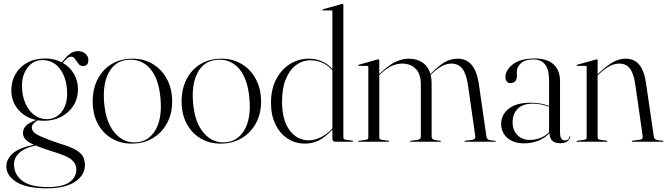

<svg xmlns="http://www.w3.org/2000/svg" viewBox="-20 -750 3531 1016"><path d="M300 11Q352 26.5 380 42.5Q408 58.5 418.8 78Q429.5 97.5 429.5 123Q429.5 177 377 211.8Q324.5 246.5 229.5 246.5Q120 246.5 66.8 213Q13.5 179.5 13.5 130Q13.5 92.5 46.8 62.5Q80 32.5 159 16Q126.5 1 114 -13.5Q101.5 -28 101.5 -46Q101.5 -67.5 116.8 -84Q132 -100.5 171.5 -115Q113 -127.5 76.5 -170.2Q40 -213 40 -270.5Q40 -319 61.8 -357.5Q83.5 -396 123.8 -418.2Q164 -440.5 220 -440.5Q268 -440.5 307.5 -420Q326.5 -446 346.8 -462.8Q367 -479.5 393 -479.5Q416 -479.5 431.8 -465.8Q447.5 -452 447.5 -432Q447.5 -400.5 419.5 -400.5Q404.5 -400.5 395 -412.8Q385.5 -425 377.2 -437.5Q369 -450 357.5 -450Q345.5 -450 334.8 -440.8Q324 -431.5 312.5 -417Q349.5 -396 371 -359.5Q392.5 -323 392.5 -278Q392.5 -229 368.8 -191.2Q345 -153.5 304.2 -132.2Q263.5 -111 213 -111Q196.5 -111 180.5 -113.5Q166.5 -106.5 157.5 -96.5Q148.5 -86.5 148.5 -75.5Q148.5 -62.5 158.5 -51.2Q168.5 -40 200.8 -25.8Q233 -11.5 300 11ZM202 -432Q155 -431.5 124.5 -390.5Q94 -349.5 96.5 -287.5Q98 -239.5 115.2 -201.2Q132.5 -163 162 -141Q191.5 -119 228.5 -119.5Q278 -120 307.8 -160Q337.5 -200 335 -263Q333 -338 297.2 -385.5Q261.5 -433 202 -432ZM54 118.5Q54 172.5 97.5 206.2Q141 240 234.5 240Q309 240 346.5 214.8Q384 189.5 384 145.5Q384 117.5 359.8 96Q335.5 74.5 261 52.5Q202 34 168.5 20Q111.5 32 82.8 58.2Q54 84.5 54 118.5Z M681.5 -439.5Q741.5 -439.5 789 -410.8Q836.5 -382 863.8 -330.8Q891 -279.5 891 -213Q891 -147 863.2 -96.8Q835.5 -46.5 787.2 -18.2Q739 10 677.5 10Q617 10 570.2 -18Q523.5 -46 497 -96.2Q470.5 -146.5 470.5 -213Q470.5 -280 496.8 -331Q523 -382 570.5 -410.8Q618 -439.5 681.5 -439.5ZM702.5 3Q768 -2 803.2 -62.8Q838.5 -123.5 829.5 -228Q820 -334.5 774.2 -386.8Q728.5 -439 658.5 -433.5Q589 -428.5 555.5 -366Q522 -303.5 531.5 -201.5Q541 -99.5 588.5 -45.5Q636 8.5 702.5 3Z M1152 -439.5Q1212 -439.5 1259.5 -410.8Q1307 -382 1334.2 -330.8Q1361.5 -279.5 1361.5 -213Q1361.5 -147 1333.8 -96.8Q1306 -46.5 1257.8 -18.2Q1209.5 10 1148 10Q1087.5 10 1040.8 -18Q994 -46 967.5 -96.2Q941 -146.5 941 -213Q941 -280 967.2 -331Q993.5 -382 1041 -410.8Q1088.5 -439.5 1152 -439.5ZM1173 3Q1238.5 -2 1273.8 -62.8Q1309 -123.5 1300 -228Q1290.5 -334.5 1244.8 -386.8Q1199 -439 1129 -433.5Q1059.5 -428.5 1026 -366Q992.5 -303.5 1002 -201.5Q1011.5 -99.5 1059 -45.5Q1106.5 8.5 1173 3Z M1414 -205Q1414 -279 1442 -331.5Q1470 -384 1515.5 -411.8Q1561 -439.5 1613.5 -439.5Q1653.5 -439.5 1685 -424.8Q1716.5 -410 1739 -385.5V-690Q1739 -695 1734 -695H1688.5Q1686 -695 1686 -697.5Q1686 -700 1689 -701L1786.5 -728Q1790.5 -729.5 1793 -729.5Q1797 -729.5 1797 -725V-23Q1797 -12.5 1809 -10.5L1844.5 -5.5Q1849 -5.5 1849 -2.5Q1849 0 1845.5 0H1753.5Q1739 0 1739 -18V-64Q1698.5 -21.5 1664.8 -5.8Q1631 10 1593 10Q1543 10 1502.2 -16.5Q1461.5 -43 1437.8 -91.5Q1414 -140 1414 -205ZM1472.5 -212Q1472.5 -114.5 1512.2 -61Q1552 -7.5 1613.5 -7.5Q1641 -7.5 1674 -21.8Q1707 -36 1739 -71V-378Q1718.5 -402 1688.8 -416.5Q1659 -431 1622 -431Q1581.5 -431 1547.5 -406.2Q1513.5 -381.5 1493 -332.8Q1472.5 -284 1472.5 -212Z M1987 -431V-358L1993.5 -364.5Q2041 -409 2075.8 -424.2Q2110.5 -439.5 2144.5 -439.5Q2185 -439.5 2215.5 -419.2Q2246 -399 2257.5 -358L2264.5 -365Q2307 -407.5 2337.8 -423.5Q2368.5 -439.5 2401.5 -439.5Q2494 -439.5 2513.5 -307.5L2554 -28Q2556.5 -11 2572.5 -8.5L2600 -5Q2603.5 -4.5 2603.5 -2.5Q2603.5 0 2600 0H2442Q2438 0 2438 -2.5Q2438 -4.5 2443 -5.5L2479.5 -10Q2489 -11.5 2492.8 -17.2Q2496.5 -23 2495 -30L2456 -302Q2447.5 -359 2426.8 -386.2Q2406 -413.5 2368 -413.5Q2321 -413.5 2267.5 -362L2259 -353.5Q2264 -333 2264 -308V-27.5Q2264 -11.5 2282 -9L2310 -5Q2313.5 -4.5 2313.5 -2.5Q2313.5 0 2309.5 0H2154Q2150 0 2150 -2.5Q2150 -5.5 2155 -5.5L2191 -10Q2201 -12 2204 -17.5Q2207 -23 2207 -29.5V-302Q2207 -359 2179.5 -386.2Q2152 -413.5 2108.5 -413.5Q2081 -413.5 2053.8 -401.5Q2026.5 -389.5 1996.5 -361.5L1987 -352.5V-23Q1987 -12 1999 -10.5L2035 -5.5Q2039 -5.5 2039 -2.5Q2039 0 2035.5 0H1878Q1875 0 1875 -2.5Q1875 -4 1879 -5L1917 -10.5Q1929 -12.5 1929 -22V-396.5Q1929 -401.5 1924 -401.5H1878Q1875.5 -401.5 1875.5 -404Q1875.5 -406 1879 -407.5L1976.5 -435Q1980 -436 1983 -436Q1987 -436 1987 -431Z M2632 -94.5Q2632 -142.5 2671.8 -174.5Q2711.5 -206.5 2788.5 -206.5Q2820 -206.5 2843.2 -201.5Q2866.5 -196.5 2885.5 -189.5V-326Q2885.5 -435.5 2802.5 -435.5Q2756.5 -435.5 2735.8 -414.5Q2715 -393.5 2715 -372.5V-344Q2715 -328 2705.2 -319Q2695.5 -310 2681.5 -310Q2670 -310 2662.2 -318.2Q2654.5 -326.5 2654.5 -342.5Q2654.5 -379 2694.2 -409.8Q2734 -440.5 2808.5 -440.5Q2877 -440.5 2910.2 -408.5Q2943.5 -376.5 2943.5 -321V-49.5Q2943.5 -26 2950.5 -16.5Q2957.5 -7 2968.5 -7Q2991 -7 2993.5 -27.5Q2994 -30 2996 -30Q2997.5 -30 2997.5 -27.5Q2997.5 -17 2985 -4.5Q2972.5 8 2945 8Q2888 8 2888 -46Q2864 -19.5 2828.5 -5.5Q2793 8.5 2753 8.5Q2697.5 8.5 2664.8 -20.2Q2632 -49 2632 -94.5ZM2692.5 -104Q2692.5 -61 2717.8 -35.2Q2743 -9.5 2784.5 -9.5Q2812 -9.5 2838.8 -19.8Q2865.5 -30 2885.5 -50.5V-185Q2866.5 -192 2845.5 -196.8Q2824.5 -201.5 2799.5 -201.5Q2746.5 -201.5 2719.5 -174.5Q2692.5 -147.5 2692.5 -104Z M3142.5 -431.5V-357L3150.5 -365Q3197 -407.5 3228 -423.5Q3259 -439.5 3290 -439.5Q3336.5 -439.5 3362.8 -407.5Q3389 -375.5 3398.5 -310L3439.5 -29Q3442 -11 3458 -9L3487.5 -5Q3491 -4.5 3491 -2.5Q3491 0 3487.5 0H3327Q3323 0 3323 -2.5Q3323 -5 3328 -5.5L3365.5 -10.5Q3383.5 -13 3381 -29L3341.5 -305Q3333 -361.5 3313.2 -387.5Q3293.5 -413.5 3256 -413.5Q3209.5 -413.5 3153.5 -361.5L3142.5 -351.5V-23Q3142.5 -12.5 3154.5 -10.5L3190 -5.5Q3194.5 -5.5 3194.5 -2.5Q3194.5 0 3191 0H3033.5Q3030.5 0 3030.5 -2.5Q3030.5 -4 3034.5 -5L3072.5 -10.5Q3084.5 -12.5 3084.5 -22.5V-397Q3084.5 -401.5 3079.5 -401.5H3034Q3031.5 -401.5 3031.5 -404Q3031.5 -406 3034.5 -407.5L3132 -434.5Q3136 -436 3138.5 -436Q3142.5 -436 3142.5 -431.5Z"/></svg>

Font: Fraunces 144pt Light
Style: Regular
Weight: 300
Version: Version 1.000;[b76b70a41]